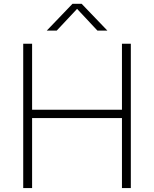

<svg xmlns="http://www.w3.org/2000/svg" viewBox="-20 -964 790 984"><path d="M99 0V-740H144.5V-401.5H605V-740H650.5V0H605V-359H144.5V0ZM219.5 -807 351.5 -944.5H398.5L530.5 -807H479.5L375 -918.5L270.5 -807Z"/></svg>

Font: Encode Sans SmExp XLt
Style: Regular
Weight: 200
Width: 6
Designer: Multiple Designers
Foundry: Impallari Type
Version: Version 3.002; ttfautohint (v1.8.3) -l 8 -r 50 -G 200 -x 14 